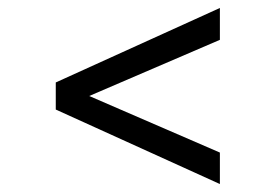

<svg xmlns="http://www.w3.org/2000/svg" viewBox="-20 -510 700 482"><path d="M120 -303V-235L532 -48V-127L204 -269L532 -410V-490L120 -303Z"/></svg>

Font: Maven Pro
Style: Regular
Weight: 400
Designer: Joe Prince
Foundry: Joe Prince
Version: Version 1.003